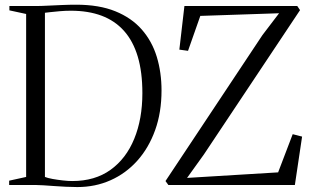

<svg xmlns="http://www.w3.org/2000/svg" viewBox="-20 -768 1304 797"><path d="M301 8.5Q278 8.5 252.8 7.2Q227.5 6 203.5 4.2Q179.5 2.5 160.5 1.2Q141.5 0 130.5 0H18V-18L88.5 -33.5V-710L19 -725V-743H129.5Q150 -743 178.5 -744.5Q207 -746 237.8 -747.2Q268.5 -748.5 296.5 -748.5Q391.5 -748.5 458.8 -721.2Q526 -694 568.5 -645.5Q611 -597 630.8 -532.2Q650.5 -467.5 650.5 -392.5Q650.5 -301.5 624 -227.8Q597.5 -154 550 -101Q502.5 -48 439 -19.8Q375.5 8.5 301 8.5ZM280 -16.5Q374 -16.5 438.8 -63Q503.5 -109.5 537.2 -191.8Q571 -274 571 -381.5Q571 -469 551.8 -533.2Q532.5 -597.5 494.8 -639.8Q457 -682 401.8 -702.8Q346.5 -723.5 274 -723.5Q251.5 -723.5 228.2 -721.5Q205 -719.5 187.8 -717.5Q170.5 -715.5 166.5 -715V-33.5Q177.5 -29 198 -25.2Q218.5 -21.5 241 -19Q263.5 -16.5 280 -16.5ZM679 0 667 -16.5 1069.5 -622.5 1138.5 -713 811.5 -702 760.5 -557 724.5 -562 745.5 -743H1214L1225.5 -726L826.5 -127L756.5 -29.5L1134.5 -52.5L1195 -211L1234 -201L1204 0Z"/></svg>

Font: Merriweather 144pt Light
Style: Regular
Weight: 300
Version: Version 2.100